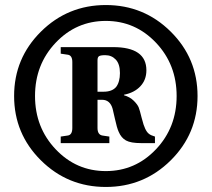

<svg xmlns="http://www.w3.org/2000/svg" viewBox="-20 -727 840 762"><path d="M142.5 -90.5Q36 -196 36 -346Q36 -496 142.5 -601.5Q249 -707 400 -707Q551 -707 657.5 -601.5Q764 -496 764 -346Q764 -196 657.5 -90.5Q551 15 400 15Q249 15 142.5 -90.5ZM201 -557.5Q119 -471 119 -346Q119 -221 201 -134.5Q283 -48 400 -48Q517 -48 599 -134.5Q681 -221 681 -346Q681 -471 599 -557.5Q517 -644 400 -644Q283 -644 201 -557.5ZM221 -159V-185L248 -189Q267 -191 267 -219V-481Q267 -508 248 -510L221 -514V-540H429Q561 -540 561 -448Q561 -410 537 -384.5Q513 -359 472 -351V-349Q496 -342 511 -327Q526 -312 530.5 -300.5Q535 -289 542 -260Q543 -256 544 -253Q555 -208 571 -196Q578 -190 595 -185V-159H540Q499 -159 480 -169.5Q461 -180 451 -204Q444 -219 436 -256Q428 -293 427 -295Q417 -331 385 -331H367V-219Q367 -192 387 -189L414 -185V-159ZM367 -363H391Q425 -363 441 -382Q456 -402 456 -437Q456 -473 439.5 -490.5Q423 -508 398 -508Q379 -508 373 -504Q367 -500 367 -488Z"/></svg>

Font: Heuristica
Style: Bold
Weight: 700
Version: Version 1.0.2